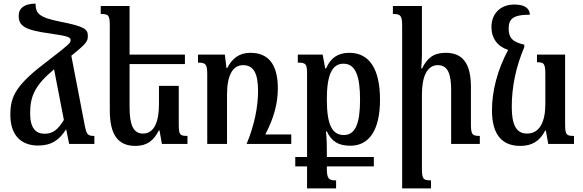

<svg xmlns="http://www.w3.org/2000/svg" viewBox="-20 -793 3213 1058"><path d="M345 -79 361 0H500V-44C465 -44 457 -50 447 -102L373 -486C458 -554 464 -566 464 -595C464 -632 448 -647 310 -674C195 -697 176 -719 176 -773C116 -773 83 -749 83 -706C83 -649 117 -627 259 -608C364 -593 369 -586 369 -571C369 -557 362 -549 253 -465C69 -327 37 -266 37 -160C37 -58 87 9 190 9C265 9 308 -23 343 -79ZM146 -169C146 -263 173 -324 278 -411L332 -132C300 -81 274 -56 226 -56C177 -56 146 -87 146 -169Z M855 -74H859L872 0H1013V-44C971 -44 965 -50 965 -109V-320H856V-219C856 -127 832 -57 768 -57C713 -57 694 -108 694 -203V-440H999V-492H694V-760H535V-716C579 -716 585 -709 585 -649V-185C585 -48 632 11 726 11C788 11 826 -16 855 -74Z M1585 -52H1442C1489 -142 1511 -223 1511 -306C1511 -442 1456 -502 1360 -502C1297 -502 1259 -470 1232 -418H1228L1219 -492H1071V-448C1113 -448 1122 -440 1122 -384V0H1231V-272C1231 -377 1262 -434 1319 -434C1376 -434 1402 -391 1402 -292C1402 -207 1383 -106 1339 0H1585Z M1832 201C1794 201 1781 195 1781 136V124H2040V72H1781V52C1781 12 1781 -28 1776 -69H1781C1807 -14 1844 10 1911 10C2013 10 2074 -74 2074 -244C2074 -415 2014 -502 1905 -502C1840 -502 1801 -472 1777 -416H1772L1758 -492H1621V-448C1666 -448 1672 -440 1672 -386V72H1607V124H1672V245H1832ZM1875 -49C1813 -49 1781 -100 1781 -245C1781 -375 1807 -442 1873 -442C1941 -442 1964 -369 1964 -244C1964 -119 1941 -49 1875 -49Z M2624 -44C2581 -44 2575 -52 2575 -112V-314C2575 -444 2529 -502 2436 -502C2369 -502 2333 -472 2306 -416H2301C2303 -441 2305 -466 2305 -492V-760H2145V-716C2187 -716 2196 -708 2196 -652V245H2355V201C2312 201 2305 193 2305 136V-272C2305 -371 2333 -434 2393 -434C2449 -434 2466 -383 2466 -296V0H2624Z M2984 -73H2988L3001 0H3143V-44C3101 -44 3094 -50 3094 -109V-492H2939V-450C2978 -450 2985 -443 2985 -382V-219C2985 -126 2956 -57 2884 -57C2825 -57 2800 -105 2800 -204C2800 -312 2822 -423 2869 -533V-547C2802 -561 2783 -588 2783 -634C2783 -685 2801 -712 2900 -712C2898 -747 2872 -768 2814 -768C2734 -768 2688 -714 2688 -644C2688 -581 2723 -536 2780 -518C2720 -406 2691 -290 2691 -185C2691 -49 2748 11 2847 11C2911 11 2954 -15 2984 -73Z"/></svg>

Font: Noto Serif Armenian Condensed Semi
Style: Regular
Weight: 600
Width: 3
Designer: Monotype Design Team
Foundry: Monotype Imaging Inc.
Version: Version 1.901